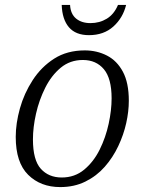

<svg xmlns="http://www.w3.org/2000/svg" viewBox="-20 -751 588 781"><path d="M225 10Q145 10 94.5 -40Q44 -90 44 -194Q44 -249 61 -310Q78 -371 113 -425Q148 -479 200.5 -512.5Q253 -546 325 -546Q374 -546 415 -525Q456 -504 480 -459Q504 -414 504 -341Q504 -298 493.5 -250.5Q483 -203 461 -156.5Q439 -110 406 -72.5Q373 -35 327.5 -12.5Q282 10 225 10ZM231 -29Q284 -29 322.5 -61Q361 -93 385.5 -142.5Q410 -192 422 -247.5Q434 -303 434 -351Q434 -432 402.5 -469.5Q371 -507 317 -507Q265 -507 227 -475.5Q189 -444 164 -394Q139 -344 126.5 -288.5Q114 -233 114 -184Q114 -100 146 -64.5Q178 -29 231 -29ZM342 -608Q288 -608 260.5 -640Q233 -672 231 -731H265Q267 -694 289.5 -675.5Q312 -657 348 -657Q385 -657 414.5 -675Q444 -693 460 -731H493Q480 -678 441 -643Q402 -608 342 -608Z"/></svg>

Font: Noto Serif Light
Style: Italic
Weight: 300
Italic angle: -12°
Designer: Monotype Design Team
Foundry: Monotype Imaging Inc.
Version: Version 2.013